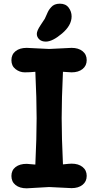

<svg xmlns="http://www.w3.org/2000/svg" viewBox="-20 -1016 530 1043"><path d="M125 -756 247 -750 369 -756Q406 -756 428.5 -738Q451 -720 451 -689.5Q451 -659 428.5 -641Q406 -623 369 -623L322 -626Q315 -478 315 -374.5Q315 -271 322 -123Q358 -127 369 -127Q406 -127 428.5 -109Q451 -91 451 -60.5Q451 -30 428.5 -12Q406 6 369 6L247 0L125 7Q87 7 64.5 -11Q42 -29 42 -60Q42 -91 64.5 -108.5Q87 -126 125 -126L172 -122Q179 -270 179 -374Q179 -478 172 -626Q142 -623 114.5 -623Q87 -623 64.5 -640.5Q42 -658 42 -689Q42 -720 64.5 -738Q87 -756 125 -756ZM369 -927Q369 -878 317 -834Q265 -790 229 -790Q206 -790 193 -802.5Q180 -815 180 -832Q180 -849 200.5 -879.5Q221 -910 223.5 -914.5Q226 -919 233 -935.5Q240 -952 244.5 -959.5Q249 -967 258 -977Q274 -996 305.5 -996Q337 -996 353 -974.5Q369 -953 369 -927Z"/></svg>

Font: Delius Unicase
Style: Bold
Weight: 700
Designer: Natalia Raices
Foundry: Natalia Raices
Version: Version 1.001